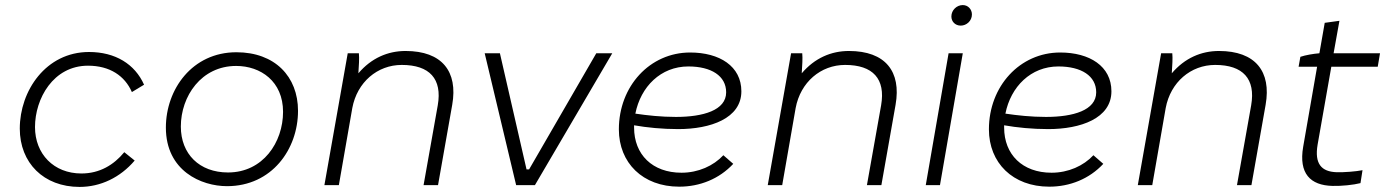

<svg xmlns="http://www.w3.org/2000/svg" viewBox="-20 -730 5470 757"><path d="M294 7C376 7 454 -30 511 -97L470 -130C429 -80 373 -46 301 -46C192 -46 118 -123 118 -229C118 -341 190 -471 327 -471C413 -471 472 -431 500 -367L548 -396C512 -477 435 -525 331 -525C161 -525 58 -372 58 -223C58 -88 152 7 294 7Z M875 4C1052 4 1155 -142 1155 -293C1155 -428 1064 -524 912 -524C738 -524 634 -378 634 -227C634 -56 774 4 875 4ZM879 -50C766 -50 693 -123 693 -231C693 -351 774 -470 911 -470C1008 -470 1096 -409 1096 -289C1096 -169 1017 -50 879 -50Z M1259 0H1316L1369 -304C1388 -406 1468 -474 1564 -474C1674 -474 1724 -419 1706 -315L1650 0H1707L1763 -317C1786 -448 1723 -529 1579 -529C1509 -529 1444 -501 1393 -441C1395 -472 1397 -500 1395 -520H1351Z M2015 0H2089L2394 -520H2331L2066 -62H2056L1951 -520H1891Z M2658 6C2740 6 2816 -25 2871 -84L2832 -118C2793 -76 2733 -49 2667 -49C2552 -49 2480 -121 2480 -227V-236C2531 -227 2591 -221 2654 -221C2781 -221 2903 -263 2903 -370C2903 -469 2817 -523 2701 -523C2542 -523 2420 -390 2420 -220C2420 -88 2514 6 2658 6ZM2485 -282C2506 -388 2585 -468 2694 -468C2784 -468 2843 -431 2843 -366C2843 -295 2752 -269 2645 -269C2587 -269 2532 -275 2485 -282Z M3007 0H3064L3117 -304C3136 -406 3216 -474 3312 -474C3422 -474 3472 -419 3454 -315L3398 0H3455L3511 -317C3534 -448 3471 -529 3327 -529C3257 -529 3192 -501 3141 -441C3143 -472 3145 -500 3143 -520H3099Z M3630 0H3686L3776 -520H3720ZM3768 -629C3790 -629 3812 -647 3812 -673C3812 -693 3797 -710 3776 -710C3752 -710 3731 -690 3731 -665C3731 -645 3746 -629 3768 -629Z M4117 6C4199 6 4275 -25 4330 -84L4291 -118C4252 -76 4192 -49 4126 -49C4011 -49 3939 -121 3939 -227V-236C3990 -227 4050 -221 4113 -221C4240 -221 4362 -263 4362 -370C4362 -469 4276 -523 4160 -523C4001 -523 3879 -390 3879 -220C3879 -88 3973 6 4117 6ZM3944 -282C3965 -388 4044 -468 4153 -468C4243 -468 4302 -431 4302 -366C4302 -295 4211 -269 4104 -269C4046 -269 3991 -275 3944 -282Z M4466 0H4523L4576 -304C4595 -406 4675 -474 4771 -474C4881 -474 4931 -419 4913 -315L4857 0H4914L4970 -317C4993 -448 4930 -529 4786 -529C4716 -529 4651 -501 4600 -441C4602 -472 4604 -500 4602 -520H4558Z M5234 3C5269 4 5317 -1 5344 -8L5352 -59C5328 -54 5278 -50 5250 -51C5190 -53 5162 -84 5175 -160L5229 -467H5412L5421 -520H5238L5261 -648L5203 -640L5182 -520C5158 -518 5128 -513 5107 -506L5100 -467H5173L5118 -151C5100 -46 5146 1 5234 3Z"/></svg>

Font: Fixel Display Light
Style: Italic
Weight: 300
Italic angle: -10°
Designer: AlfaBravo + MacPaw
Foundry: Kyrylo Tkachov, Marchela Mozhyna, Serhii Makarenko, Maria Weinstein, Zakhar Kryvoshyya
Version: Version 1.210;Glyphs 3.2 (3217)